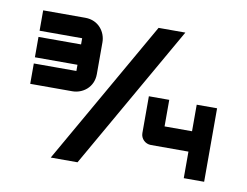

<svg xmlns="http://www.w3.org/2000/svg" viewBox="-71 -734 1061 826"><g transform="rotate(10 459.5 -321.0)"><path d="M558 -636 198 -6H315L675 -636ZM866 -18H777V-339H866ZM866 -134H613C588 -134 568 -154 568 -178V-339H657V-223H866ZM301 -419H56V-508H301ZM331 -394C331 -335 284 -303 240 -303H56V-392C240 -392 242 -392 242 -392V-535H56V-624H240C299 -624 331 -577 331 -533Z"/></g></svg>

Font: Audiowide
Style: Regular
Weight: 400
Designer: Astigmatic (AOETI)
Foundry: Astigmatic (AOETI)
Version: Version 1.002